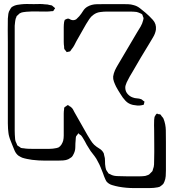

<svg xmlns="http://www.w3.org/2000/svg" viewBox="-20 -759 866 979"><path d="M826 -34V110Q826 124 825 139Q824 154 818 168Q816 173 813 178Q812 179 810.5 180.5Q809 182 807 184Q804 186 801 188.5Q798 191 795 193Q793 194 790 194.5Q787 195 785 196Q775 198 764 199Q753 200 742 200Q703 200 663 200Q623 200 585 193Q569 190 551 184.5Q533 179 522 165Q519 160 517 155Q513 147 510.5 139.5Q508 132 505 124Q499 109 493 94Q487 79 479 65Q472 50 462 37Q452 24 442 11Q437 3 432 -5Q427 -13 422 -21Q418 -29 413 -38Q408 -47 403 -55Q401 -58 398.5 -62Q396 -66 393 -69L384 -75Q383 -76 382.5 -77.5Q382 -79 380 -79Q379 -79 377 -76Q375 -73 375 -73Q374 -71 371.5 -68.5Q369 -66 368 -64Q367 -61 366.5 -56.5Q366 -52 366 -48Q364 -28 364 -8Q364 12 353 31Q352 33 350.5 35.5Q349 38 347 40Q346 42 343 43.5Q340 45 338 47Q336 48 333 50Q330 52 328 53Q317 58 302.5 59Q288 60 275 60Q243 60 209.5 60Q176 60 144 56Q131 54 118 51.5Q105 49 93 45Q89 43 83 40Q77 37 73 34Q61 24 54.5 9Q48 -6 43 -19Q39 -30 34.5 -40.5Q30 -51 27 -62Q24 -72 23 -82Q22 -92 21 -102Q20 -116 20 -130Q20 -144 20 -158V-544Q20 -574 19.5 -604Q19 -634 20 -664Q21 -677 22.5 -688.5Q24 -700 31 -710Q33 -712 34 -715Q35 -718 37 -720Q39 -722 41.5 -723.5Q44 -725 45 -726Q56 -732 66.5 -734Q77 -736 88 -737Q105 -739 120.5 -738.5Q136 -738 152 -738Q166 -738 180.5 -738.5Q195 -739 208 -737Q223 -737 235 -733Q239 -733 245 -731Q248 -729 252 -725Q253 -724 256.5 -721.5Q260 -719 261 -717Q261 -716 259 -713.5Q257 -711 256 -710Q255 -709 254 -706.5Q253 -704 252 -703Q251 -702 248 -702Q245 -702 243 -702Q236 -701 229.5 -700.5Q223 -700 215 -700Q190 -700 165 -700.5Q140 -701 114 -699Q107 -698 98.5 -697Q90 -696 83 -692Q80 -691 77 -688Q74 -685 72 -683L65 -677Q64 -676 63.5 -672.5Q63 -669 61 -667Q58 -657 57 -647.5Q56 -638 55 -628V-94Q55 -84 55.5 -73Q56 -62 57 -51Q58 -38 65 -26L68 -18Q70 -16 73.5 -14Q77 -12 80 -10Q82 -9 83.5 -7.5Q85 -6 86 -5Q94 -3 100 -3Q111 -1 122.5 -0.5Q134 0 145 0H231Q240 0 249.5 -1Q259 -2 268 -4L278 -7Q287 -12 293 -21.5Q299 -31 302 -41Q305 -54 305 -67.5Q305 -81 305 -94V-180Q305 -186 305.5 -191.5Q306 -197 307 -203Q307 -205 307 -207.5Q307 -210 308 -211Q310 -213 313 -215Q316 -217 318 -218Q319 -219 321.5 -221Q324 -223 325 -223Q327 -223 330.5 -221Q334 -219 335 -217Q341 -215 344 -211Q349 -207 352.5 -200.5Q356 -194 359 -188Q376 -159 392.5 -129Q409 -99 426 -70Q434 -57 442 -44Q450 -31 460 -21Q472 -10 486.5 -1.5Q501 7 508 21Q510 24 510 27Q510 30 511 32Q516 47 515.5 62.5Q515 78 518 94Q519 97 519.5 100.5Q520 104 521 106Q522 109 524 111.5Q526 114 527 116Q529 118 530 120Q531 122 532 124Q535 127 541 129Q551 135 561.5 137Q572 139 582 139Q604 140 625 140Q646 140 668 140Q681 140 694.5 140Q708 140 721 138Q726 136 731.5 134.5Q737 133 741 130Q743 128 745 126Q747 124 749 122Q751 120 753 118Q755 116 756 115Q758 113 758.5 109.5Q759 106 760 104Q765 92 765.5 79.5Q766 67 766 54Q767 16 766.5 -21.5Q766 -59 766 -96Q766 -109 765.5 -121.5Q765 -134 766 -147Q767 -151 767 -155.5Q767 -160 768 -163Q769 -166 771.5 -169Q774 -172 775 -175Q777 -176 777.5 -177.5Q778 -179 779 -179Q780 -180 783 -179Q786 -178 787 -177Q794 -177 798 -175Q800 -174 801 -172Q802 -170 803 -168Q806 -164 809 -161Q812 -158 814 -153Q825 -125 825.5 -94.5Q826 -64 826 -34ZM369 -661 384 -676Q395 -689 403.5 -703Q412 -717 426 -725Q447 -737 473 -737.5Q499 -738 522 -738H605Q619 -738 633.5 -737.5Q648 -737 661 -733Q678 -729 693 -717.5Q708 -706 722 -694Q741 -678 759.5 -657.5Q778 -637 775 -608Q772 -588 760.5 -569Q749 -550 739 -533Q718 -499 697.5 -464.5Q677 -430 657 -395Q649 -382 641 -368Q633 -354 626 -339Q623 -332 620.5 -324Q618 -316 619 -308Q620 -292 631 -279.5Q642 -267 657 -262Q667 -258 678.5 -257.5Q690 -257 700 -253Q703 -252 706 -249Q709 -246 712 -244Q713 -243 714.5 -243Q716 -243 716 -241Q717 -240 716 -237.5Q715 -235 715 -233Q714 -232 714 -229Q714 -226 713 -225Q712 -224 707 -223.5Q702 -223 700 -222Q690 -220 679.5 -221Q669 -222 658 -224Q635 -229 620 -245Q605 -261 594 -280Q588 -289 582.5 -298.5Q577 -308 572 -317Q566 -329 561 -342.5Q556 -356 557 -369Q558 -377 560.5 -385Q563 -393 566 -400Q572 -413 579.5 -425.5Q587 -438 594 -450L679 -594Q688 -608 697 -623.5Q706 -639 710 -656Q710 -658 711 -661Q712 -664 712 -666Q712 -668 710.5 -671.5Q709 -675 708 -677Q707 -679 707 -681.5Q707 -684 705 -685Q704 -687 702 -688Q700 -689 698 -690Q688 -695 677 -698Q660 -700 641.5 -700Q623 -700 606 -700H526Q509 -700 490.5 -697.5Q472 -695 457 -684Q444 -675 435.5 -662Q427 -649 419 -636Q406 -614 394 -592Q382 -570 369 -548Q364 -538 358.5 -527.5Q353 -517 345 -508Q344 -506 341.5 -502.5Q339 -499 337 -497Q335 -496 330.5 -495.5Q326 -495 323 -494Q322 -494 321.5 -493.5Q321 -493 320 -493Q319 -494 318.5 -495.5Q318 -497 317 -498Q315 -500 312.5 -503Q310 -506 308 -509Q307 -511 307 -514.5Q307 -518 307 -520Q306 -527 305.5 -533Q305 -539 305 -546V-621Q305 -628 305.5 -634Q306 -640 307 -647Q308 -649 308.5 -652.5Q309 -656 310 -657Q311 -659 312.5 -659Q314 -659 315 -660Q317 -661 320 -662.5Q323 -664 325 -664Q330 -665 335.5 -661.5Q341 -658 346 -657Q358 -654 369 -661Z"/></svg>

Font: Rubik Vinyl
Style: Regular
Weight: 400
Designer: Hubert and Fischer, NaN
Foundry: Hubert and Fischer, NaN
Version: Version 2.200